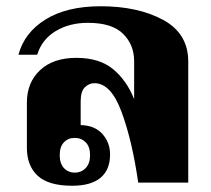

<svg xmlns="http://www.w3.org/2000/svg" viewBox="-20 -584 675 614"><path d="M66 -111V-256Q66 -320 108 -359.5Q150 -399 224 -399Q298 -399 341.5 -363Q385 -327 409 -267V-388Q409 -441 373.5 -476Q338 -511 261 -511Q202 -511 158 -484.5Q114 -458 99 -409H39Q58 -480 126 -522Q194 -564 302 -564Q421 -564 501.5 -520.5Q582 -477 582 -387V0H422Q403 -133 369 -225.5Q335 -318 282 -318Q265 -318 251.5 -305Q238 -292 238 -260V-184Q283 -183 307.5 -155.5Q332 -128 332 -90Q332 -41 301.5 -15.5Q271 10 211 10Q135 10 100.5 -22Q66 -54 66 -111ZM268 -88Q268 -115 254 -129Q240 -143 219 -143Q198 -143 184.5 -129Q171 -115 171 -88Q171 -61 184.5 -46.5Q198 -32 219 -32Q240 -32 254 -46.5Q268 -61 268 -88Z"/></svg>

Font: Trirong ExtraBold
Style: Regular
Weight: 800
Designer: Katatrad Team
Foundry: CadsonDemak
Version: Version 1.001